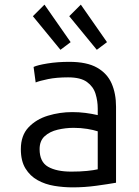

<svg xmlns="http://www.w3.org/2000/svg" viewBox="-20 -797 600 829"><path d="M294 12Q254 12 214.5 5.5Q175 -1 142.5 -19Q110 -37 90 -69.5Q70 -102 70 -153Q70 -212 103 -247Q136 -282 187 -297.5Q238 -313 292 -313Q321 -313 348.5 -309.5Q376 -306 402 -300V-328Q402 -361 392.5 -392Q383 -423 355.5 -443Q328 -463 274 -463Q224 -463 187.5 -455.5Q151 -448 134 -441L125 -508Q142 -516 185 -523Q228 -530 279 -530Q355 -530 399 -505Q443 -480 462 -436.5Q481 -393 481 -336V-8Q447 -2 396 5Q345 12 294 12ZM288 -56Q326 -56 355.5 -59Q385 -62 402 -66V-230Q384 -236 356.5 -240.5Q329 -245 298 -245Q263 -245 229 -237Q195 -229 173 -209Q151 -189 151 -153Q151 -98 187.5 -77Q224 -56 288 -56ZM241 -582 122 -727 172 -777 285 -615ZM398 -582 279 -727 329 -777 442 -615Z"/></svg>

Font: Ubuntu Sans Mono
Style: Regular
Weight: 400
Monospace: yes
Designer: Dalton Maag Ltd
Foundry: Dalton Maag Ltd
Version: Version 1.006